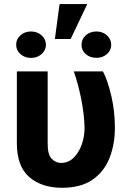

<svg xmlns="http://www.w3.org/2000/svg" viewBox="-20 -886 629 916"><path d="M60.4 -545.5H207.4V-201.7Q207 -148.8 226.4 -128.7Q245.7 -108.7 271.3 -108.7Q306.1 -108.7 331.1 -133.2Q356.2 -157.7 369.9 -196.2Q383.5 -234.7 383.5 -277Q381.7 -342.3 367.5 -413.5Q353.3 -484.7 332 -545.5H471.2Q494.3 -500.7 511.2 -427.7Q528.1 -354.8 528.1 -277Q528.1 -196.4 502.1 -131.4Q476.2 -66.4 420.6 -28.2Q365.1 9.9 275.9 9.9Q178.6 9.9 119.5 -41.4Q60.4 -92.7 60.4 -203.1ZM241.8 -699.9 264.2 -866.5H396.3L317.1 -699.9ZM57.2 -672.6Q56.8 -698.9 77.2 -717.3Q97.7 -735.8 127.8 -735.8Q158 -735.8 178.4 -717.3Q198.9 -698.9 199.2 -672.6Q198.9 -646.3 178.4 -628Q158 -609.7 127.8 -609.7Q98 -609.7 77.4 -628Q56.8 -646.3 57.2 -672.6ZM369 -671.9Q368.6 -698.5 388.8 -717.2Q409.1 -735.8 440.3 -735.8Q469.8 -735.8 490.1 -717.5Q510.3 -699.2 510.7 -671.9Q510.3 -646 490.1 -628Q469.8 -610.1 440.3 -610.1Q409.1 -610.1 388.8 -628.2Q368.6 -646.3 369 -671.9Z"/></svg>

Font: Inter Zeller
Style: Bold
Weight: 700
Designer: Rasmus Andersson; Joe Bland
Foundry: zeller
Version: Version 3.015;git-dec3a8cb1